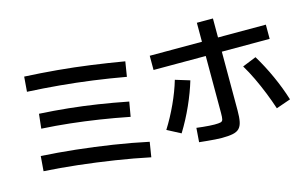

<svg xmlns="http://www.w3.org/2000/svg" viewBox="-102 -1085 2203 1396"><g transform="rotate(-15 1000.0 -386.5)"><path d="M883 43Q760 17 624 -4Q488 -25 354 -40Q220 -55 100 -62L109 -174Q232 -167 367 -152.5Q502 -138 638.5 -117Q775 -96 901 -69ZM814 -280Q698 -303 590 -319.5Q482 -336 377 -347.5Q272 -359 164 -365L176 -474Q287 -468 393.5 -457Q500 -446 608 -429.5Q716 -413 833 -390ZM863 -568Q740 -590 618.5 -606.5Q497 -623 375.5 -634Q254 -645 133 -651L142 -763Q264 -757 387 -746Q510 -735 633.5 -718Q757 -701 881 -680Z M1415 40Q1395 40 1366 38Q1337 36 1306 33Q1275 30 1247 27L1255 -79Q1278 -76 1302.5 -73.5Q1327 -71 1350 -69.5Q1373 -68 1389 -68Q1421 -68 1435 -71.5Q1449 -75 1452.5 -89.5Q1456 -104 1456 -137V-816H1577V-123Q1577 -72 1570.5 -40Q1564 -8 1547 9.5Q1530 27 1498 33.5Q1466 40 1415 40ZM1040 -121Q1089 -199 1129.5 -287Q1170 -375 1194 -457L1302 -424Q1277 -340 1235.5 -247Q1194 -154 1141 -68ZM1857 -65Q1837 -126 1812 -188.5Q1787 -251 1758.5 -311Q1730 -371 1699 -422L1803 -464Q1853 -382 1895.5 -288Q1938 -194 1966 -103ZM1063 -566V-673H1937V-566Z"/></g></svg>

Font: M PLUS 2 SemiBold
Style: Regular
Weight: 600
Designer: Coji Morishita
Foundry: UNDERFOREST DESIGN
Version: Version 1.001